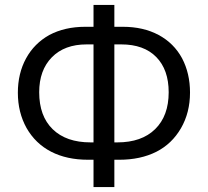

<svg xmlns="http://www.w3.org/2000/svg" viewBox="-20 -744 838 774"><path d="M324 -636Q241 -636 179 -603Q118 -569 85 -508.5Q52 -448 52 -370Q52 -291 87 -228Q123 -165 186 -132.5Q249 -100 335 -100H357V10H441V-100H461Q546 -100 610 -132Q673 -164 709.5 -227Q746 -290 746 -371Q746 -448 714 -509Q681 -570 619.5 -603Q558 -636 475 -636H441V-724H357V-636ZM345 -170Q247 -170 192.5 -223Q138 -276 138 -372Q138 -461 189 -513Q240 -565 329 -565H357V-170ZM469 -565Q560 -565 610 -514Q660 -463 660 -372Q660 -277 605.5 -223.5Q551 -170 453 -170H441V-565Z"/></svg>

Font: OpenSansMMV
Style: Regular
Weight: 400
Designer: Steve Matteson
Foundry: Ascender Corporation
Version: Version 4.000